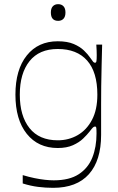

<svg xmlns="http://www.w3.org/2000/svg" viewBox="-20 -694 564 921"><path d="M235 207Q199 207 163 202.5Q127 198 89 186V146Q119 155 146 160.5Q173 166 196 168.5Q219 171 238 171Q313 171 358 141.5Q403 112 423 61.5Q443 11 443 -53Q443 -73 442 -80Q441 -87 436 -87Q431 -87 426 -82.5Q421 -78 409 -62Q398 -48 379 -29.5Q360 -11 330 2.5Q300 16 257 16Q163 16 108.5 -52Q54 -120 54 -240Q54 -360 108.5 -428Q163 -496 257 -496Q303 -496 333.5 -483Q364 -470 383 -451.5Q402 -433 412 -418Q423 -402 427 -397.5Q431 -393 436 -393Q441 -393 442.5 -400.5Q444 -408 444 -430Q444 -439 443.5 -452.5Q443 -466 442 -480H470Q469 -435 467.5 -382Q466 -329 465.5 -279Q465 -229 465 -192Q465 -162 465 -143Q465 -124 465 -103.5Q465 -83 465 -47Q465 76 406.5 141.5Q348 207 235 207ZM257 -21Q310 -21 353 -46Q396 -71 421.5 -119.5Q447 -168 447 -240Q447 -348 398 -403.5Q349 -459 257 -459Q168 -459 121.5 -400.5Q75 -342 75 -240Q75 -138 121.5 -79.5Q168 -21 257 -21ZM259 -594Q224 -594 224 -634Q224 -654 233.5 -664Q243 -674 259 -674Q275 -674 284.5 -664Q294 -654 294 -634Q294 -614 284.5 -604Q275 -594 259 -594Z"/></svg>

Font: Ojuju ExtraLight
Style: Regular
Weight: 200
Designer: Chisaokwu Joboson, Mirko Velimirovic
Foundry: Udi Foundry
Version: Version 1.000